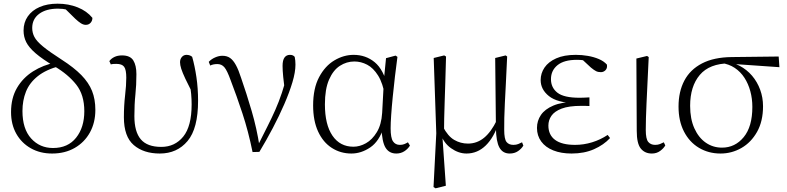

<svg xmlns="http://www.w3.org/2000/svg" viewBox="-20 -820 4275 1043"><path d="M263 14Q198 14 147.5 -14.5Q97 -43 68.5 -93.5Q40 -144 40 -211Q40 -287 72 -342Q104 -397 159 -432Q214 -467 284 -481V-487L306 -462Q230 -442 185 -406Q140 -370 121 -322Q102 -274 102 -217Q102 -120 149 -68Q196 -16 268 -16Q349 -16 393.5 -72Q438 -128 438 -216Q438 -305 394 -360.5Q350 -416 277 -459Q210 -499 173.5 -530.5Q137 -562 122.5 -591Q108 -620 108 -654Q108 -698 131 -731Q154 -764 195.5 -782Q237 -800 293 -800Q352 -800 402 -780Q452 -760 482 -723Q482 -707 472 -696Q462 -685 446 -685Q433 -685 419.5 -693.5Q406 -702 389 -718L326 -780L384 -771L389 -750Q369 -762 345 -767.5Q321 -773 295 -773Q231 -773 193 -745Q155 -717 155 -668Q155 -642 167 -619Q179 -596 213.5 -567.5Q248 -539 315 -496Q382 -453 422 -412Q462 -371 480 -326Q498 -281 498 -223Q498 -154 468.5 -100.5Q439 -47 386 -16.5Q333 14 263 14Z M848 14Q760 14 706.5 -32Q653 -78 653 -183Q653 -246 659.5 -301.5Q666 -357 666 -398Q666 -441 654.5 -457Q643 -473 612 -473Q604 -473 596 -472.5Q588 -472 582 -470L574 -488Q584 -502 601.5 -510.5Q619 -519 643 -519Q687 -519 704 -492Q721 -465 721 -417Q721 -358 715.5 -306Q710 -254 710 -189Q710 -104 745 -63Q780 -22 856 -22Q930 -22 975.5 -78Q1021 -134 1021 -253Q1021 -281 1018.5 -309Q1016 -337 1011 -373L1026 -370L1031 -303Q1003 -358 987 -392Q971 -426 964.5 -446.5Q958 -467 958 -482Q958 -499 968 -510.5Q978 -522 993 -522Q1003 -522 1011 -519Q1019 -516 1024 -511Q1038 -462 1047 -401Q1056 -340 1056 -273Q1056 -122 999 -54Q942 14 848 14Z M1352 6Q1329 -107 1297 -204Q1265 -301 1233 -384Q1214 -437 1199 -454.5Q1184 -472 1161 -472Q1138 -472 1122 -464L1114 -484Q1128 -499 1148.5 -508Q1169 -517 1188 -517Q1213 -517 1230 -505Q1247 -493 1261.5 -466.5Q1276 -440 1290 -396Q1319 -313 1347 -217.5Q1375 -122 1390 -24H1377L1383 -34Q1410 -88 1433 -133.5Q1456 -179 1475.5 -223Q1495 -267 1511.5 -316.5Q1528 -366 1543 -427L1529 -311Q1522 -366 1518.5 -402Q1515 -438 1515 -462Q1515 -493 1525.5 -507.5Q1536 -522 1555 -522Q1565 -522 1571 -519Q1577 -516 1581 -511Q1583 -501 1584 -491Q1585 -481 1585 -469Q1585 -428 1568.5 -373Q1552 -318 1524.5 -254.5Q1497 -191 1462 -124.5Q1427 -58 1389 5Z M1889 14Q1830 14 1782.5 -16.5Q1735 -47 1708 -105.5Q1681 -164 1681 -247Q1681 -340 1713.5 -401Q1746 -462 1796.5 -492Q1847 -522 1901 -522Q1967 -522 2015.5 -482Q2064 -442 2086 -349H2094L2072 -296Q2060 -368 2034 -409.5Q2008 -451 1974.5 -468.5Q1941 -486 1905 -486Q1863 -486 1826.5 -462.5Q1790 -439 1767.5 -387.5Q1745 -336 1745 -253Q1745 -143 1786 -83Q1827 -23 1900 -23Q1934 -23 1968 -42Q2002 -61 2027 -102Q2052 -143 2056 -207L2066 -393L2077 -504L2129 -518L2139 -511Q2132 -461 2125.5 -404.5Q2119 -348 2113.5 -293.5Q2108 -239 2105 -194.5Q2102 -150 2102 -123Q2102 -71 2115 -52Q2128 -33 2152 -33Q2166 -33 2176 -37Q2186 -41 2196 -47L2207 -29Q2195 -10 2176 2Q2157 14 2133 14Q2094 14 2074.5 -17.5Q2055 -49 2052 -128H2064Q2040 -52 1991 -19Q1942 14 1889 14Z M2335 196 2350 -96 2336 -505 2393 -519 2403 -513Q2401 -433 2399 -372.5Q2397 -312 2395.5 -264.5Q2394 -217 2393 -177.5Q2392 -138 2392 -99L2383 -82L2402 189L2346 203ZM2749 14Q2711 14 2693 -18.5Q2675 -51 2674 -124V-127L2670 -505L2727 -519L2735 -513Q2731 -428 2728 -366Q2725 -304 2722.5 -259Q2720 -214 2719.5 -180Q2719 -146 2719 -115Q2719 -65 2731.5 -49Q2744 -33 2769 -33Q2784 -33 2795 -37.5Q2806 -42 2816 -47L2823 -29Q2813 -12 2794 1Q2775 14 2749 14ZM2514 14Q2471 14 2430 -15Q2389 -44 2372 -97H2370L2386 -132Q2413 -80 2447.5 -60Q2482 -40 2522 -40Q2571 -40 2609.5 -71.5Q2648 -103 2679 -167L2692 -155H2690Q2664 -74 2619 -30Q2574 14 2514 14Z M3085 14Q3028 14 2985.5 -3Q2943 -20 2920 -51.5Q2897 -83 2897 -125Q2897 -164 2918.5 -195.5Q2940 -227 2986 -246.5Q3032 -266 3105 -267V-259Q3007 -262 2962 -298Q2917 -334 2917 -385Q2917 -422 2938 -453Q2959 -484 3001.5 -503Q3044 -522 3108 -522Q3141 -522 3173 -516.5Q3205 -511 3232.5 -499.5Q3260 -488 3277 -469Q3280 -450 3269.5 -439Q3259 -428 3244 -428Q3229 -428 3218 -433.5Q3207 -439 3190 -453L3135 -504L3189 -502L3193 -485Q3168 -490 3151 -492.5Q3134 -495 3114 -495Q3044 -495 3008.5 -466Q2973 -437 2973 -390Q2973 -344 3008 -316.5Q3043 -289 3128 -289Q3139 -289 3151.5 -289.5Q3164 -290 3182 -291V-244Q3164 -245 3155.5 -245Q3147 -245 3139 -245Q3070 -245 3031 -230Q2992 -215 2975.5 -191Q2959 -167 2959 -138Q2959 -87 2995.5 -60Q3032 -33 3104 -33Q3151 -33 3196.5 -47Q3242 -61 3281 -87L3294 -70Q3260 -33 3207 -9.5Q3154 14 3085 14Z M3521 14Q3483 14 3461 -13Q3439 -40 3439 -109L3437 -502L3495 -516L3504 -510Q3500 -424 3497 -362.5Q3494 -301 3492 -256.5Q3490 -212 3489 -178Q3488 -144 3488 -114Q3488 -65 3501.5 -49Q3515 -33 3539 -33Q3554 -33 3565 -37.5Q3576 -42 3586 -47L3594 -30Q3585 -14 3566 0Q3547 14 3521 14Z M3894 14Q3829 14 3777 -17Q3725 -48 3695.5 -105.5Q3666 -163 3666 -241Q3666 -322 3697.5 -382Q3729 -442 3793.5 -475.5Q3858 -509 3955 -510L4210 -513L4214 -455L3956 -473L3943 -476Q3834 -475 3781.5 -413Q3729 -351 3729 -245Q3729 -174 3752 -123Q3775 -72 3814 -45Q3853 -18 3902 -18Q3973 -18 4020 -75Q4067 -132 4067 -239Q4067 -284 4056 -324.5Q4045 -365 4024 -397.5Q4003 -430 3971.5 -451Q3940 -472 3898 -478L3908 -487Q3957 -484 3997 -463Q4037 -442 4065.5 -408.5Q4094 -375 4109.5 -332.5Q4125 -290 4125 -243Q4125 -161 4092.5 -103.5Q4060 -46 4007.5 -16Q3955 14 3894 14Z"/></svg>

Font: Early Summer Mincho VF
Style: Regular
Weight: 250
Designer: GuiWonder
Version: Version 1.002